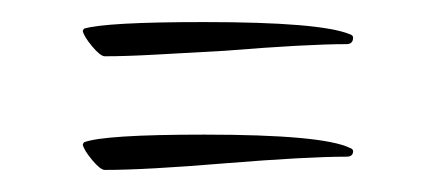

<svg xmlns="http://www.w3.org/2000/svg" viewBox="-20 -308 388 174"><path d="M75 -257Q71 -257 63.5 -266Q56 -275 55 -280L56 -282Q76 -288 165 -288Q270 -288 297 -277Q300 -276 300 -274Q300 -268 294 -268Q258 -268 184 -262Q148 -260 121 -258.5Q94 -257 75 -257ZM75 -154Q71 -154 63.5 -163Q56 -172 55 -177L56 -179Q74 -186 165 -186Q272 -186 297 -174Q300 -173 300 -171Q300 -166 294 -166Q258 -166 184 -160Q112 -154 75 -154Z"/></svg>

Font: Love Light
Style: Regular
Weight: 400
Designer: Robert E. Leuschke
Foundry: Robert E. Leuschke
Version: Version 1.010; ttfautohint (v1.8.3)